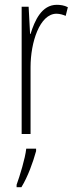

<svg xmlns="http://www.w3.org/2000/svg" viewBox="-20 -623 311 798"><path d="M216 -603C153 -603 124 -537 107 -482H105L99 -595H70V-66H107V-344C107 -447 145 -566 215 -566C229 -566 244 -561 253 -557L262 -593C247 -601 230 -603 216 -603ZM130 5V-5H89C85 35 62 109 49 145V155H69C96 111 117 52 130 5Z"/></svg>

Font: Noto Sans Malayalam UI ExtraCondensed ExtraLight
Style: Regular
Weight: 200
Width: 2
Designer: Jelle Bosma - Monotype Design Team
Foundry: Monotype Imaging Inc.
Version: Version 2.104